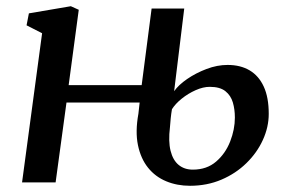

<svg xmlns="http://www.w3.org/2000/svg" viewBox="-20 -587 925 618"><path d="M591.5 11Q550 11 515 -3.5Q480 -18 456.5 -47.2Q433 -76.5 424 -120Q415 -163.5 425.5 -221L429.5 -257H194L159 0H51L115.5 -480L65.5 -505.5L73 -544L208 -567L233.5 -555.5L201 -313H436L468 -559.5H573L540.5 -293.5Q554.5 -313.5 582.5 -332.8Q610.5 -352 644.8 -365Q679 -378 712.5 -378Q754 -378 783.5 -360.5Q813 -343 829 -308.2Q845 -273.5 845 -220.5Q845 -178 826.2 -136.8Q807.5 -95.5 773.2 -62Q739 -28.5 692.8 -8.8Q646.5 11 591.5 11ZM600.5 -41Q645.5 -41 675.5 -66.8Q705.5 -92.5 720.8 -131.5Q736 -170.5 736 -208.5Q736 -235 729.5 -257.2Q723 -279.5 705.5 -293.5Q688 -307.5 655 -307.5Q634 -307.5 609.8 -296.8Q585.5 -286 565 -269.5Q544.5 -253 533.5 -235.5Q531 -221 529.5 -206.2Q528 -191.5 527 -177Q521.5 -132 529 -101.8Q536.5 -71.5 555 -56.2Q573.5 -41 600.5 -41Z"/></svg>

Font: Merriweather Medium
Style: Italic
Weight: 500
Italic angle: -7.8°
Version: Version 2.101